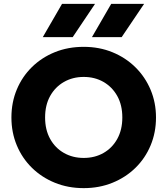

<svg xmlns="http://www.w3.org/2000/svg" viewBox="-20 -957 866 992"><path d="M412.5 15Q331.5 15 263.5 -12.8Q195.5 -40.5 145 -90Q94.5 -139.5 66.8 -206Q39 -272.5 39 -350Q39 -428 66.8 -494.5Q94.5 -561 145 -610.5Q195.5 -660 263.5 -687.5Q331.5 -715 412.5 -715Q493 -715 561.2 -687Q629.5 -659 680 -609Q730.5 -559 758.2 -492.8Q786 -426.5 786 -350Q786 -272.5 758.2 -206Q730.5 -139.5 680 -90Q629.5 -40.5 561.2 -12.8Q493 15 412.5 15ZM412.5 -141Q470 -141 515 -166.8Q560 -192.5 586 -239.5Q612 -286.5 612 -350Q612 -414 586 -460.8Q560 -507.5 515 -533.5Q470 -559.5 412.5 -559.5Q355.5 -559.5 310.2 -533.5Q265 -507.5 239 -460.8Q213 -414 213 -350Q213 -286.5 239 -239.5Q265 -192.5 310.2 -166.8Q355.5 -141 412.5 -141ZM455 -765 554.5 -937H724.5L608.5 -765ZM201 -765 300.5 -937H471L355.5 -765Z"/></svg>

Font: Geologica
Style: Bold
Weight: 700
Designer: Sindre Bremnes, Frode Helland
Foundry: Monokrom Skriftforlag AS
Version: Version 1.010; ttfautohint (v1.8.4.7-5d5b);gftools[0.9.28]